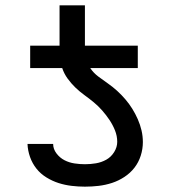

<svg xmlns="http://www.w3.org/2000/svg" viewBox="-20 -691 640 719"><path d="M298 8Q273 8 248 5Q223 2 199.5 -5.5Q176 -13 154 -26.5Q132 -40 116.5 -59.5Q101 -79 92.5 -103Q84 -127 83 -152H179Q179 -133 191.5 -116.5Q204 -100 221.5 -91Q239 -82 259 -79Q279 -76 298 -76Q319 -76 339.5 -79.5Q360 -83 378 -93Q396 -103 407.5 -121.5Q419 -140 419 -160Q419 -182 410.5 -203Q402 -224 389.5 -242.5Q377 -261 362.5 -277.5Q348 -294 331 -308Q314 -322 296 -335Q278 -348 262 -363.5Q246 -379 233 -397Q220 -415 213 -436H93V-520H203V-671H298V-520H496V-436H318Q330 -418 348 -404.5Q366 -391 384 -378.5Q402 -366 418.5 -351Q435 -336 449.5 -319Q464 -302 475.5 -283.5Q487 -265 496 -244.5Q505 -224 510 -202.5Q515 -181 515 -159Q515 -133 507 -108Q499 -83 483.5 -63Q468 -43 446 -28.5Q424 -14 399.5 -6Q375 2 349.5 5Q324 8 298 8Z"/></svg>

Font: Iosevka SS04 Medium Extended
Style: Regular
Weight: 500
Width: 7
Monospace: yes
Designer: Belleve Invis
Foundry: Belleve Invis
Version: Version 19.0.0; ttfautohint (v1.8.4)